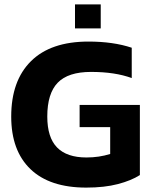

<svg xmlns="http://www.w3.org/2000/svg" viewBox="-20 -843 687 873"><path d="M321 -823H438V-714H321ZM31 -313Q31 -476 121 -565Q211 -654 382 -654Q495 -654 579 -626V-488Q503 -516 394 -516Q290 -516 242.5 -467Q195 -418 195 -313Q195 -218 239.5 -172.5Q284 -127 373 -127Q431 -127 481 -143V-265H342V-366H616V-47Q577 -22 516 -6Q455 10 372 10Q206 10 118.5 -74Q31 -158 31 -313Z"/></svg>

Font: Kanit SemiBold
Style: Regular
Weight: 600
Designer: Katatrad Team
Foundry: CadsonDemak
Version: Version 1.030